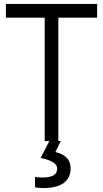

<svg xmlns="http://www.w3.org/2000/svg" viewBox="-20 -720 528 980"><path d="M10.1 -629.8V-700H475.8V-629.8H277.8V0H208.1V-629.8ZM340.4 139.9Q340.4 186.9 306.1 213.4Q271.7 239.9 198.5 239.9Q187.4 239.9 176.5 238.4Q165.7 236.9 158.6 235.9V182.8Q165.7 184.8 177.5 185.4Q189.4 185.9 197.5 185.9Q232.8 185.9 252.3 175.5Q271.7 165.2 271.7 140.9Q271.7 128.8 265.2 120.5Q258.6 112.1 247.5 106.1Q236.4 100 221 94.9Q205.6 89.9 187.4 85.9L231.8 0H290.4L262.6 56.1Q279.8 60.1 293.7 66.7Q307.6 73.2 318.2 83.1Q328.8 92.9 334.6 107.1Q340.4 121.2 340.4 139.9Z"/></svg>

Font: Myanmar KatKuu
Style: Regular
Weight: 400
Designer: Khon Soe Zaw Thu
Foundry: MPUA
Version: Version 1.00 September 13, 2016, initial release